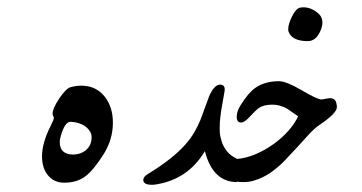

<svg xmlns="http://www.w3.org/2000/svg" viewBox="-20 -497 987 524"><path d="M262.2 -75.2Q234.9 -32.2 213.4 -16.1Q189.9 1.5 156.7 1.5H151.9Q126.5 0.5 110.6 -19Q94.7 -38.6 94.7 -70.3Q94.7 -88.9 100.6 -109.4Q106.4 -129.9 117.7 -152.3Q127 -170.4 127 -175.3Q127 -177.7 125.2 -180.4Q123.5 -183.1 123.5 -186.5Q123.5 -201.2 142.1 -228.8Q160.6 -256.3 173.3 -259.3Q188 -263.2 201.7 -263.2Q242.2 -263.2 266.1 -232.9Q288.1 -204.6 288.1 -162.1Q288.1 -115.7 262.2 -75.2ZM230 -122.6Q230 -137.2 216.3 -149.4Q199.7 -163.1 172.9 -164.6H172.4Q156.2 -164.6 145 -122.6Q143.1 -115.7 143.1 -109.4Q143.1 -76.2 178.2 -75.2H179.7Q198.2 -75.2 212.9 -85.9Q230 -99.1 230 -122.6Z M539.1 -84.5Q493.7 -7.8 406.2 6.3Q402.8 6.8 399.9 7.1Q397 7.3 394.5 7.3Q371.1 7.3 371.1 -5.9Q371.1 -15.1 384.8 -22.9Q450.7 -63 485.4 -102.1Q499 -117.2 509.3 -134.3Q519.5 -151.4 527.3 -170.4L550.8 -234.4Q564.9 -266.1 580.6 -266.1Q593.3 -266.1 593.3 -252.9Q593.3 -250.5 592.8 -247.6Q590.3 -231.4 586.9 -213.9Q583.5 -196.3 581.5 -178.7Q579.6 -163.6 579.6 -149.4Q579.6 -147 579.8 -137Q580.1 -127 584.7 -111.8Q589.4 -96.7 599.4 -84.2Q609.4 -71.8 627 -63.5V0Q561 0 539.1 -84.5Z M853.5 -410.6Q841.8 -384.8 819.8 -384.8Q776.9 -384.8 767.6 -410.6Q766.6 -413.1 766.6 -417Q766.6 -430.7 775.9 -450Q785.2 -469.2 794.4 -474.6Q799.8 -477.1 807.6 -477.1Q830.1 -477.1 849.6 -459.5Q859.9 -450.2 859.9 -435.5Q859.9 -424.3 853.5 -410.6ZM624.5 -63Q651.9 -64.9 678.7 -76.7Q705.6 -88.4 728.5 -105.2Q751.5 -122.1 768.6 -141.8Q785.6 -161.6 793.5 -179.7Q779.8 -189 764.6 -199.7Q744.6 -211.4 723.6 -211.4Q699.2 -211.4 686.5 -202.1Q683.1 -200.2 675.8 -193.1Q668.5 -186 657.2 -173.8Q646 -162.6 637.7 -162.6Q626 -162.6 626 -178.7Q626 -192.9 636.7 -210Q657.7 -243.7 676.3 -256.8Q702.1 -275.4 741.7 -275.4Q761.2 -275.4 803.7 -250.5Q846.2 -225.6 856.9 -225.6Q859.9 -225.6 868.2 -227.3Q876.5 -229 880.9 -229Q896 -229 898.4 -213.4Q898.9 -210.9 899.2 -208.7Q899.4 -206.5 899.4 -204.6Q899.4 -188 851.6 -155.8Q837.4 -146 822.3 -129.4Q807.1 -112.8 790.5 -94.5Q773.9 -76.2 755.9 -57.6Q737.8 -39.1 717.3 -25.1Q696.8 -11.2 673.8 -4.4Q659.7 0 644 0Q634.3 0 624.5 -1.5Z"/></svg>

Font: Dima Nastaligh Tahriri
Style: regular
Weight: 400
Designer: R.Balvardi
Foundry: Dima Software Group
Version: Version 1.00;November 13, 2018;FontCreator 11.5.0.2427 64-bi